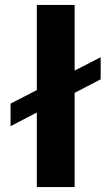

<svg xmlns="http://www.w3.org/2000/svg" viewBox="-20 -762 449 782"><path d="M23 -340 390 -529V-439L23 -248ZM130 -742H284V0H130Z"/></svg>

Font: Alexandria SemiBold
Style: Regular
Weight: 600
Designer: Mohamed Gaber
Foundry: Kief Type Foundry
Version: Version 5.100